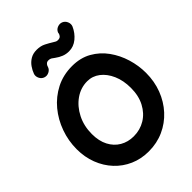

<svg xmlns="http://www.w3.org/2000/svg" viewBox="-296 -1135 1337 1337"><g transform="rotate(-45 372.5 -466.0)"><path d="M360.4 66.9Q285.6 66.9 222.7 39.3Q159.7 11.7 113.3 -38.1Q66.9 -87.9 41.3 -154.5Q15.6 -221.2 15.6 -299.3Q15.6 -381.3 43.2 -458.7Q70.8 -536.1 121.8 -597.7Q172.9 -659.2 243.9 -695.6Q314.9 -731.9 402.3 -731.9Q483.9 -731.9 545.7 -697Q607.4 -662.1 649.2 -604Q690.9 -545.9 712.2 -475.6Q733.4 -405.3 733.4 -334Q733.4 -250 705.6 -177.2Q677.7 -104.5 627.4 -49.6Q577.1 5.4 509 36.1Q440.9 66.9 360.4 66.9ZM360.4 -81.5Q423.3 -81.5 474.1 -112.3Q524.9 -143.1 554.9 -200Q585 -256.8 585 -334Q585 -407.2 560.3 -463.4Q535.6 -519.5 494.4 -551Q453.1 -582.5 402.3 -582.5Q337.9 -582.5 283.9 -544.7Q230 -506.8 197.5 -442.6Q165 -378.4 165 -299.3Q165 -230.5 190.4 -181.9Q215.8 -133.3 260 -107.4Q304.2 -81.5 360.4 -81.5ZM211.4 -812Q190.4 -818.8 180.2 -839.6Q169.9 -860.4 176.3 -880.4Q185.5 -906.2 202.4 -930.4Q219.2 -954.6 245.4 -970.5Q271.5 -986.3 308.1 -986.3Q346.2 -986.3 375 -971.4Q403.8 -956.5 426.3 -942.4Q435.5 -937 442.6 -932.9Q449.7 -928.7 460.4 -928.7Q478.5 -928.7 486.6 -937.5Q494.6 -946.3 496.8 -955.6Q499 -964.8 498.5 -965.8Q506.8 -986.8 528.6 -995.1Q550.3 -1003.4 569.8 -995.1Q589.8 -986.3 598.6 -965.1Q607.4 -943.8 599.1 -923.8Q579.1 -878.9 542.5 -848.9Q505.9 -818.8 460.4 -818.8Q432.1 -818.8 407.7 -828.4Q383.3 -837.9 359.4 -855.5Q348.6 -864.3 338.6 -870.4Q328.6 -876.5 314.5 -876.5Q300.3 -876.5 292.5 -868.9Q284.7 -861.3 282 -854Q279.3 -846.7 279.8 -847.2Q273.4 -826.2 252.7 -815.7Q231.9 -805.2 211.4 -812Z"/></g></svg>

Font: Mikhak-DS2-FD ExtraBold
Style: Regular
Weight: 800
Designer: Amin Abedi
Version: Version 3.2